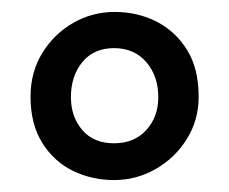

<svg xmlns="http://www.w3.org/2000/svg" viewBox="-20 -728 382 320"><path d="M98.2 -566Q98.2 -533.3 117.2 -511.2Q136.3 -489.2 170 -489.2Q203.7 -489.2 223.8 -511.2Q243.8 -533.3 243.8 -566Q243.8 -601.3 223.8 -624.5Q203.7 -647.8 170 -647.8Q136.3 -647.8 117.2 -624.5Q98.2 -601.3 98.2 -566ZM30.9 -567Q30.9 -607.8 50.5 -639.7Q70.2 -671.6 102.1 -689.9Q134 -708.1 171 -708.1Q209 -708.1 240.7 -692.1Q272.3 -676.1 291.7 -644.9Q311.1 -613.8 311.1 -567Q311.1 -527.7 291.2 -496Q271.3 -464.4 239.2 -446.1Q207 -427.9 170 -427.9Q133 -427.9 101.3 -443.4Q69.7 -458.9 50.3 -490.1Q30.9 -521.2 30.9 -567Z"/></svg>

Font: Ancizar Sans Thin
Style: Regular
Weight: 100
Designer: Cesar Puertas, Viviana Monsalve, Julian Moncada, Julian Prieto, Jose Castro, Mariel Hernandez, Felipe Aragon, Sara Alarc
Version: Version 8.100